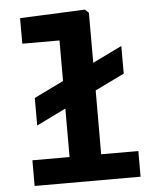

<svg xmlns="http://www.w3.org/2000/svg" viewBox="-54 -825 729 872"><g transform="rotate(-5 310.0 -389.0)"><path d="M516 -599 382.5 -534V-762L365.5 -778L69 -765V-648.5H238.5V-463.5L104 -398V-272.5L238 -338V-117H68.5V0H551.5V-117H382L382.5 -408L516 -473Z"/></g></svg>

Font: Monaspace Neon
Style: Bold
Weight: 700
Designer: Riley Cran & the Lettermatic Team
Foundry: Lettermatic
Version: Version 1.200 (Monaspace Neon)